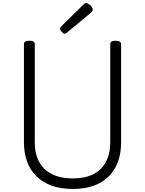

<svg xmlns="http://www.w3.org/2000/svg" viewBox="-20 -1220 951 1259"><path d="M458 19Q381 19 322 -1.5Q263 -22 221.5 -61.5Q180 -101 158.5 -158Q137 -215 137 -288V-930Q137 -942 146 -947.5Q155 -953 173 -953Q191 -953 199.5 -947.5Q208 -942 208 -930V-287Q208 -212 237 -158.5Q266 -105 322 -77.5Q378 -50 458 -50Q537 -50 591.5 -77.5Q646 -105 674.5 -158.5Q703 -212 703 -287V-930Q703 -942 711.5 -947.5Q720 -953 738 -953Q774 -953 774 -930V-288Q774 -191 736.5 -122Q699 -53 628.5 -17Q558 19 458 19ZM405 -999Q396 -999 385 -1010.5Q374 -1022 374 -1031Q374 -1034 374.5 -1037Q375 -1040 380 -1045L527 -1190Q532 -1194 535.5 -1197Q539 -1200 544 -1200Q553 -1200 563.5 -1192.5Q574 -1185 581 -1175.5Q588 -1166 588 -1157Q588 -1152 586 -1148Q584 -1144 577 -1137L421 -1008Q416 -1004 412 -1001.5Q408 -999 405 -999Z"/></svg>

Font: Playwrite US Modern Light
Style: Regular
Weight: 300
Designer: Veronika Burian, José Scaglione
Foundry: TypeTogether
Version: Version 1.003